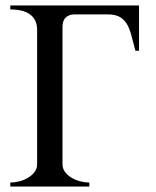

<svg xmlns="http://www.w3.org/2000/svg" viewBox="-20 -682 571 702"><path d="M475.1 -496.6Q467.3 -524.4 461.4 -548.6Q455.6 -572.8 446 -590.6Q436.5 -608.4 419.9 -618.9Q403.3 -629.4 373.5 -629.4H252.4Q233.4 -629.4 220.9 -618.4Q208.5 -607.4 208.5 -583V-81.5Q208.5 -65.4 218 -53Q227.5 -40.5 241.9 -32Q256.3 -23.4 273.7 -19Q291 -14.6 306.6 -14.6V0H17.6V-14.6Q33.2 -14.6 50.5 -19Q67.9 -23.4 82.3 -32Q96.7 -40.5 106.2 -53Q115.7 -65.4 115.7 -81.5V-572.8Q115.7 -592.8 108.6 -606.9Q101.6 -621.1 88.6 -630.1Q75.7 -639.2 57.6 -643.3Q39.6 -647.5 17.6 -647.5V-662.1H488.3V-496.6Z"/></svg>

Font: Doulos SIL Compact
Style: Regular
Weight: 400
Designer: Walt Agee, Victor Gaultney, Peter Martin, Debbi Hosken
Foundry: SIL International
Version: Version 4.110; 2011; Maintenance release ; LnSpcTght